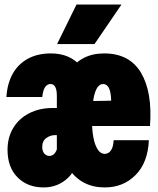

<svg xmlns="http://www.w3.org/2000/svg" viewBox="-20 -809 690 841"><path d="M229 -119V-390Q229 -415 222 -428Q215 -441 201 -441Q192 -441 184 -434.5Q176 -428 171.5 -415Q167 -402 165 -384H8Q12 -444 36 -486.5Q60 -529 102.5 -552Q145 -575 203 -575Q286 -575 333 -520Q380 -465 380 -367V-119ZM171 12Q101 12 57 -32Q13 -76 13 -153Q13 -207 38 -248.5Q63 -290 108 -313Q153 -336 211 -336H241L239 -217H219Q201 -217 183 -204.5Q165 -192 165 -165Q165 -147 174 -136.5Q183 -126 196 -126Q218 -126 228.5 -153.5Q239 -181 237 -255L329 -163Q323 -73 278.5 -30.5Q234 12 171 12ZM439 12Q339 12 284 -66.5Q229 -145 229 -280Q229 -419 282.5 -497Q336 -575 436 -575Q547 -575 597.5 -490.5Q648 -406 637 -257H359L362 -366L467 -368Q466 -406 457 -423.5Q448 -441 432 -441Q408 -441 395.5 -401.5Q383 -362 383 -279Q383 -238 389.5 -205Q396 -172 408.5 -153.5Q421 -135 438 -135Q455 -135 465.5 -149.5Q476 -164 478 -195H632Q628 -97 574 -42.5Q520 12 439 12ZM230 -616 315 -789H512L394 -616Z"/></svg>

Font: Azeret Mono Thin Black
Style: Regular
Weight: 900
Version: Version 1.002